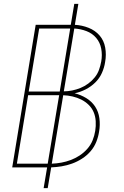

<svg xmlns="http://www.w3.org/2000/svg" viewBox="-20 -863 640 990"><path d="M205 107 223 0H43L164 -735H341Q342 -735 343 -735Q344 -735 345 -735L363 -843H384L366 -735Q403 -733 437 -719.5Q471 -706 493.5 -680Q516 -654 522.5 -617.5Q529 -581 522 -543Q518 -515 505.5 -487Q493 -459 471 -437.5Q449 -416 421.5 -402Q394 -388 365 -382Q397 -374 425 -357Q453 -340 470.5 -313.5Q488 -287 492.5 -253Q497 -219 491 -185Q487 -158 476.5 -131.5Q466 -105 447 -83Q428 -61 403 -45Q378 -29 351.5 -19.5Q325 -10 298 -5.5Q271 -1 244 0L226 107ZM128 -391H288L342 -716H182ZM309 -392Q330 -392 352 -396.5Q374 -401 395 -409.5Q416 -418 435 -432Q454 -446 468.5 -464Q483 -482 490.5 -503Q498 -524 502 -546Q508 -579 502 -611.5Q496 -644 476 -667.5Q456 -691 426 -702.5Q396 -714 363 -716ZM67 -19H226L285 -372Q285 -372 285 -372Q285 -372 285 -372H284Q284 -372 284 -372Q284 -372 284 -372H125ZM247 -19Q272 -20 296.5 -24.5Q321 -29 345 -38Q369 -47 391 -61.5Q413 -76 430.5 -96Q448 -116 457.5 -139.5Q467 -163 471 -188Q475 -213 473.5 -238Q472 -263 463 -284.5Q454 -306 437 -322.5Q420 -339 399 -349.5Q378 -360 354.5 -365.5Q331 -371 306 -372Z"/></svg>

Font: Iosevka SS04 Thin Extended
Style: Italic
Weight: 100
Width: 7
Italic angle: -9°
Monospace: yes
Designer: Belleve Invis
Foundry: Belleve Invis
Version: Version 19.0.0; ttfautohint (v1.8.4)